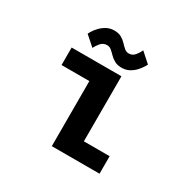

<svg xmlns="http://www.w3.org/2000/svg" viewBox="-152 -849 1015 1007"><g transform="rotate(30 355.0 -345.0)"><path d="M415.5 -106H571.5V0H282.5V-394H114V-500H415.5ZM393 -539Q367 -539 349.8 -548.8Q332.5 -558.5 320 -571.5Q307.5 -584.5 296 -594.2Q284.5 -604 269.5 -604Q246.5 -604 231.8 -586.8Q217 -569.5 209.5 -552.5L150.5 -604.5Q152 -609 160.2 -622.5Q168.5 -636 183 -651.5Q197.5 -667 218 -678.2Q238.5 -689.5 264.5 -689.5Q290.5 -689.5 307.8 -679.5Q325 -669.5 337.5 -656Q350 -642.5 361.8 -632.5Q373.5 -622.5 388 -622.5Q410.5 -622.5 425 -640.2Q439.5 -658 446.5 -675L505.5 -622.5Q503.5 -618 495.2 -604.8Q487 -591.5 473 -576.2Q459 -561 439 -550Q419 -539 393 -539Z"/></g></svg>

Font: League Mono SemiBold
Style: Regular
Weight: 600
Width: 6
Designer: Tyler Finck
Foundry: The League of Moveable Type / Tyler Finck
Version: Version 2.300;RELEASE